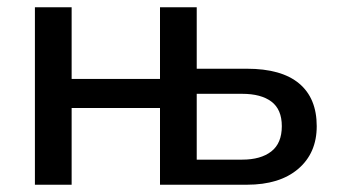

<svg xmlns="http://www.w3.org/2000/svg" viewBox="-20 -508 927 528"><path d="M76 0V-488H177V-291H420V-488H521V-319H659Q754 -319 802.5 -278.5Q851 -238 851 -161Q851 -87 800 -43.5Q749 0 659 0H420V-211H177V0ZM521 -69H646Q697 -69 726 -91.5Q755 -114 755 -161Q755 -207 726.5 -228.5Q698 -250 646 -250H521Z"/></svg>

Font: Nunito Sans SemiBold
Style: Regular
Weight: 600
Designer: Vernon Adams
Foundry: Vernon Adams
Version: Version 3.101; ttfautohint (v1.8.4.7-5d5b);gftools[0.9.27]